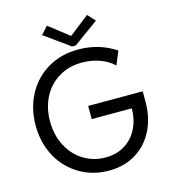

<svg xmlns="http://www.w3.org/2000/svg" viewBox="-131 -1016 1009 1129"><g transform="rotate(-15 374.0 -451.0)"><path d="M43.9 -360.4Q43.9 -465.3 89.4 -549.1Q134.8 -632.8 215.8 -680.2Q296.9 -727.5 400.4 -727.5Q466.8 -727.5 524.7 -709.5Q582.5 -691.4 627.9 -660.2L593.8 -578.1Q561.5 -610.4 510.5 -628.9Q459.5 -647.5 400.4 -647.5Q322.3 -647.5 261.2 -610.8Q200.2 -574.2 166 -509.3Q131.8 -444.3 131.8 -362.3Q131.8 -277.8 166.3 -211.9Q200.7 -146 260.5 -109.1Q320.3 -72.3 393.6 -72.3Q461.9 -72.3 512.5 -104.2Q563 -136.2 589.6 -190.9Q616.2 -245.6 616.2 -311.5H372.1V-391.6H704.1V-328.1Q704.1 -231 666 -154.8Q627.9 -78.6 557.4 -35.4Q486.8 7.8 393.6 7.8Q295.4 7.8 215.6 -39.1Q135.7 -85.9 89.8 -169.7Q43.9 -253.4 43.9 -360.4ZM379.9 -816.4H383.8L503.9 -910.2L545.9 -864.3L393.6 -753.9H371.1L217.8 -864.3L259.8 -910.2Z"/></g></svg>

Font: Reddit Sans Fudge
Style: Regular
Weight: 400
Designer: Stephen Hutchings
Foundry: Reddit
Version: Version 1.011